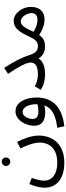

<svg xmlns="http://www.w3.org/2000/svg" viewBox="711 -1248 767 2229"><g transform="rotate(-90 1094.5 -133.5)"><path d="M332 -398C359 -398 381 -420 381 -447C381 -474 359 -497 332 -497C304 -497 282 -474 282 -447C282 -420 304 -398 332 -398ZM30 1C30 160 162 230 318 230C564 230 635 64 635 -65C635 -155 600 -241 561 -318L486 -280C538 -173 554 -105 554 -54C554 40 498 148 319 148C201 148 112 98 112 -6C112 -46 123 -92 144 -148L72 -176C43 -105 30 -47 30 1Z M743 230C963 205 1077 96 1077 -91C1077 -217 1024 -337 917 -337C815 -337 749 -221 749 -119C749 -33 806 8 908 8C934 8 961 5 985 -2C949 99 852 131 725 148ZM828 -139C828 -193 862 -255 909 -255C965 -255 999 -180 999 -97C999 -92 999 -87 999 -83C974 -75 944 -71 917 -71C852 -71 828 -97 828 -139Z M1347 -77C1283 -77 1234 -96 1207 -114L1167 -45C1208 -13 1274 6 1347 6C1450 6 1505 -26 1531 -70C1560 -15 1613 5 1664 5C1693 5 1714 -16 1714 -38C1714 -59 1701 -77 1673 -77C1641 -77 1597 -85 1570 -174C1546 -253 1498 -350 1421 -469L1352 -424C1423 -318 1483 -214 1483 -162C1483 -109 1446 -77 1347 -77Z M1664 5C1720 5 1760 -1 1802 -62C1891 -6 1948 0 1987 0C2057 0 2129 -41 2129 -162C2129 -253 2058 -358 1968 -358C1911 -358 1855 -331 1797 -204C1754 -109 1729 -77 1674 -77ZM1851 -151C1896 -253 1926 -276 1962 -276C2010 -276 2057 -209 2057 -151C2057 -110 2035 -82 1978 -82C1946 -82 1898 -92 1840 -126C1843 -134 1847 -142 1851 -151Z"/></g></svg>

Font: Noto Sans Arabic UI
Style: Regular
Weight: 400
Designer: Monotype Design Team, Nadine Chahine and Nizar Qandah
Foundry: Monotype Imaging Inc.
Version: Version 2.010